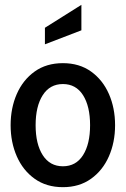

<svg xmlns="http://www.w3.org/2000/svg" viewBox="-20 -765 520 795"><path d="M240.5 10Q172 10 123.5 -24.8Q75 -59.5 49.5 -117.8Q24 -176 24 -246.5Q24 -317.5 49.5 -375.8Q75 -434 123.5 -468.8Q172 -503.5 240.5 -503.5Q308.5 -503.5 357 -468.8Q405.5 -434 431 -375.8Q456.5 -317.5 456.5 -246.5Q456.5 -176 431 -117.8Q405.5 -59.5 357 -24.8Q308.5 10 240.5 10ZM240.5 -76.5Q294.5 -76.5 323.8 -122.5Q353 -168.5 353 -246.5Q353 -325 323.8 -371Q294.5 -417 240.5 -417Q186.5 -417 157 -371Q127.5 -325 127.5 -246.5Q127.5 -168.5 157 -122.5Q186.5 -76.5 240.5 -76.5ZM166 -581.5V-650L317 -745V-639.5Z"/></svg>

Font: Cabin Condensed Medium
Style: Regular
Weight: 500
Width: 3
Designer: Pablo Impallari
Foundry: Pablo Impallari. http://www.impallari.com Igino Marini. http://www.ikern.com
Version: Version 3.001; ttfautohint (v1.8.3)